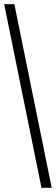

<svg xmlns="http://www.w3.org/2000/svg" viewBox="-20 -780 268 921"><path d="M0 -760H49L228 121H179Z"/></svg>

Font: Noto Serif Cond
Style: Regular
Weight: 400
Width: 3
Designer: Monotype Design Team
Foundry: Monotype Imaging Inc.
Version: Version 1.001